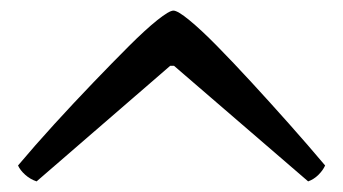

<svg xmlns="http://www.w3.org/2000/svg" viewBox="-20 -723 646 362"><path d="M49 -381Q37 -385 27.5 -393.5Q18 -402 14 -411Q46 -449 82.5 -489Q119 -529 155.5 -567Q192 -605 223 -636Q254 -667 276.5 -685Q299 -703 307 -703Q315 -703 337 -685Q359 -667 389 -636.5Q419 -606 454 -568Q489 -530 525 -489.5Q561 -449 593 -411Q589 -402 580.5 -393.5Q572 -385 561 -381L308 -599H301Z"/></svg>

Font: Texturina Medium 12pt
Style: Regular
Weight: 400
Version: Version 1.002